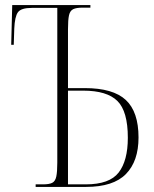

<svg xmlns="http://www.w3.org/2000/svg" viewBox="-20 -734 604 754"><path d="M120 0V-10H149Q173 -10 185 -16Q197 -22 201 -40.5Q205 -59 205 -95V-703H105Q63 -703 50.5 -686Q38 -669 36 -621L34 -558H24L28 -714H335V-704H304Q280 -704 267.5 -698Q255 -692 251 -674Q247 -656 247 -619V-388H313Q424 -388 474 -341.5Q524 -295 524 -194Q524 -101 474.5 -50.5Q425 0 318 0ZM317 -10Q410 -10 446 -56.5Q482 -103 482 -193Q482 -297 441 -337.5Q400 -378 307 -378H247V-10Z"/></svg>

Font: Noto Serif Display Condensed ExtraLight
Style: Regular
Weight: 200
Width: 3
Designer: Monotype Design Team
Foundry: Monotype Imaging Inc.
Version: Version 2.009